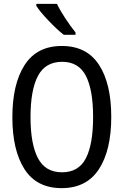

<svg xmlns="http://www.w3.org/2000/svg" viewBox="-20 -964 640 994"><path d="M44 -357Q44 -529 107.5 -627.5Q171 -726 300 -726Q429 -726 492.5 -628.5Q556 -531 556 -359Q556 -186 492 -88Q428 10 299 10Q170 10 107 -88Q44 -186 44 -357ZM462 -358Q462 -499 424.5 -571.5Q387 -644 302 -644Q215 -644 176.5 -571Q138 -498 138 -358Q138 -218 176.5 -145Q215 -72 301 -72Q387 -72 424.5 -144.5Q462 -217 462 -358ZM168 -934V-944H275Q291 -910 319.5 -867Q348 -824 371 -796V-784H310Q275 -811 230 -858.5Q185 -906 168 -934Z"/></svg>

Font: Noto Sans Mono UI
Style: Regular
Weight: 400
Monospace: yes
Designer: Monotype Design team
Foundry: Monotype Imaging Inc.
Version: Version 1.000